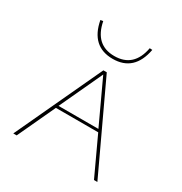

<svg xmlns="http://www.w3.org/2000/svg" viewBox="-156 -770 837 884"><g transform="rotate(30 262.5 -327.5)"><path d="M125 -653 139 -655Q161 -541 263 -541Q366 -541 387 -654L401 -653Q377 -526 263 -526Q149 -526 125 -653ZM468 0 375 -200H150L57 0H39L253 -459H271L486 0ZM156 -214H368L262 -442Z"/></g></svg>

Font: EauTestSC Thin
Style: Regular
Weight: 250
Designer: Christian Thalmann (Catharsis Fonts)
Version: Version 0.001;PS 000.001;hotconv 1.0.88;makeotf.lib2.5.64775